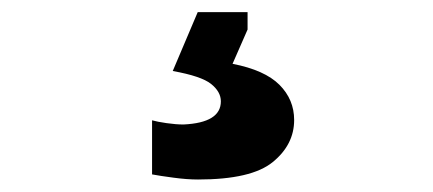

<svg xmlns="http://www.w3.org/2000/svg" viewBox="-20 -48 703 312"><path d="M301.8 243.7Q283.7 243.7 261.7 240.7Q239.7 237.8 227.1 235.4V147.5Q235.4 149.9 250.7 152.1Q266.1 154.3 278.3 154.3Q338.9 151.4 338.9 116.7Q338.9 101.1 323 88.4Q307.1 75.7 260.7 67.4L301.3 -28.3H382.3V0L357.9 55.7Q410.2 65.9 434.1 89.8Q458 113.8 458 147Q458 187 423.3 215.3Q388.7 243.7 301.8 243.7Z"/></svg>

Font: Pinar-DS3-FD Bold
Style: Regular
Weight: 700
Designer: Amin Abedi
Version: Version 3.000